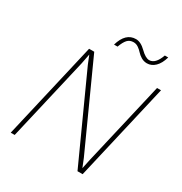

<svg xmlns="http://www.w3.org/2000/svg" viewBox="-194 -991 1074 1133"><g transform="rotate(30 343.5 -424.5)"><path d="M624 -849Q611 -803 586.5 -779.5Q562 -756 532 -756Q510 -756 492 -767Q474 -778 463 -790.5Q452 -803 436.5 -814Q421 -825 403 -825Q377 -825 361.5 -808Q346 -791 333 -755H309Q336 -848 406 -848Q439 -848 474 -813.5Q509 -779 534 -779Q576 -779 601 -849ZM41 0 194 -660H229L489 -87L512 -30L526 -96L657 -660H684L531 0H496L235 -574L212 -631L199 -564L68 0Z"/></g></svg>

Font: Elaine Sans ExtraLight
Style: Italic
Weight: 275
Italic angle: -13°
Designer: Wei Huang
Foundry: Wei Huang
Version: Version 2.001;December 24, 2019;FontCreator 12.0.0.2547 64-b